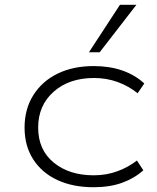

<svg xmlns="http://www.w3.org/2000/svg" viewBox="-20 -777 658 805"><path d="M372 8Q286 8 221 -22Q156 -52 119.5 -108.5Q83 -165 83 -242Q83 -320 120 -378.5Q157 -437 222 -468.5Q287 -500 373 -500Q439 -500 492.5 -481.5Q546 -463 585 -427L557 -386Q520 -416 473.5 -433Q427 -450 374 -450Q270 -450 205 -392.5Q140 -335 140 -242Q140 -149 205 -95.5Q270 -42 373 -42Q427 -42 473.5 -59.5Q520 -77 554 -104L581 -63Q543 -29 491.5 -10.5Q440 8 372 8ZM353 -558 483 -757H552L398 -558Z"/></svg>

Font: Nunito Sans 7pt Expanded ExtraLight
Style: Regular
Weight: 250
Width: 7
Designer: Vernon Adams
Foundry: Vernon Adams
Version: Version 3.101;gftools[0.9.27]